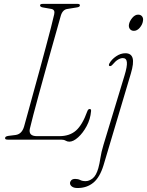

<svg xmlns="http://www.w3.org/2000/svg" viewBox="-20 -720 758 990"><path d="M295.5 0H20Q4 0 6.5 -9Q6.5 -17 24 -19.5L60.5 -24Q92.5 -28.5 104 -67Q112 -95.5 124.8 -142.2Q137.5 -189 153.2 -245.8Q169 -302.5 185.2 -362Q201.5 -421.5 216.2 -477Q231 -532.5 242.5 -576.8Q254 -621 259.5 -646.5Q265 -670 244.5 -674L201.5 -681.5Q186.5 -684 186.5 -692.5Q186.5 -700 201 -700H380Q392 -700 392 -692.5Q392 -683.5 375 -681.5L328.5 -674Q303 -671 293.5 -639Q287 -615 274.2 -570.2Q261.5 -525.5 245.5 -468.5Q229.5 -411.5 212.5 -350.2Q195.5 -289 179.8 -231.5Q164 -174 152 -128.2Q140 -82.5 134 -56.5Q125.5 -18 170.5 -18H286.5Q339 -18 371.8 -46.8Q404.5 -75.5 429.5 -144.5Q434 -158 442.5 -158Q451 -158 449.5 -146.5Q446 -105.5 426.8 -69.8Q407.5 -34 382.8 -11.8Q358 10.5 337.5 10.5Q327 10.5 318.2 5.2Q309.5 0 295.5 0ZM670.5 -561Q657 -561 649.8 -570.5Q642.5 -580 645 -594Q648 -611 662 -627.8Q676 -644.5 692 -644.5Q706 -644.5 713 -635Q720 -625.5 717 -611Q714.5 -593.5 700.8 -577.2Q687 -561 670.5 -561ZM654.5 -340 514 131.5Q495 194 461.5 221.8Q428 249.5 380 249.5Q361 249.5 351 242Q341 234.5 341 224.5Q341 216.5 347.5 209.5Q354 202.5 368 202.5Q382.5 202.5 393.5 208.2Q404.5 214 421.5 214Q439.5 214 457.8 199.8Q476 185.5 487 147Q493.5 123.5 497.8 94.2Q502 65 514 25.5L622 -330.5Q636.5 -378 634.2 -399.2Q632 -420.5 613.5 -420.5Q602 -420.5 588.8 -412.8Q575.5 -405 560 -386.5Q552 -377.5 545 -379.5Q539 -381.5 543.5 -392Q555 -413.5 578.5 -429.5Q602 -445.5 626.5 -445.5Q656.5 -445.5 663.8 -420.2Q671 -395 654.5 -340Z"/></svg>

Font: Fraunces 72pt S050 Thin
Style: Italic
Weight: 100
Italic angle: -16°
Version: Version 1.000; ttfautohint (v1.8.3)